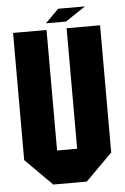

<svg xmlns="http://www.w3.org/2000/svg" viewBox="-56 -853 581 893"><g transform="rotate(-5 234.5 -406.0)"><path d="M437.5 -718.8V-125L312.5 0H156.2L31.2 -125V-718.8H187.5V-156.2H281.2V-718.8ZM281.2 -750H187.5L250 -812.5H375Z"/></g></svg>

Font: Signwood
Style: Regular
Weight: 400
Designer: GGBotNet
Foundry: GGBotNet
Version: 0.95